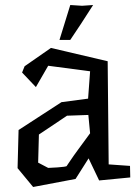

<svg xmlns="http://www.w3.org/2000/svg" viewBox="-20 -720 559 765"><path d="M50 0ZM247 -259 135 -184 132 -72 172 -51Q192 -52 209 -53Q223 -54 234.5 -55.5Q246 -57 246 -59Q246 -59 250 -65Q254 -71 260.5 -80.5Q267 -90 275 -101.5Q283 -113 292 -125Q312 -153 339 -189L332 -262ZM183 -529 409 -476 413 -65 498 -59 499 -13 375 -1 333 -89 281 -7 112 25 50 -50 54 -202 225 -313 331 -327 339 -436 172 -458 123 -373 68 -431 78 -456ZM217 -561 260 -700 307 -697 351 -700 302 -624 260 -561Z"/></svg>

Font: Underdog
Style: Regular
Weight: 400
Designer: Sergey Steblina
Foundry: Sergey Steblina, Jovanny Lemonad
Version: Version 1.001; ttfautohint (v0.9)